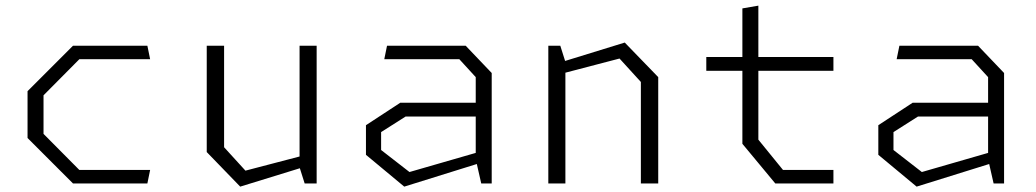

<svg xmlns="http://www.w3.org/2000/svg" viewBox="-20 -666 3760 697"><path d="M80 -165V-335L245 -500H515L525 -451H268L138 -320V-180L268 -49H525L515 0H245Z M793.5 -131.5 871 -46.5 1110 -109V-68L852 11.5L730.5 -114V-500H793.5ZM1129.5 0H1086L1067.5 -58.5V-500H1129.5Z M1707 -88V-386L1647.5 -451H1375L1385 -500H1670.5L1765 -401V0H1727ZM1308.5 -104V-211.5L1433 -293H1731.5V-243H1452.5L1363.5 -186.5V-121.5L1466.5 -41.5L1731.5 -118V-77L1447.5 11.5Z M2306.5 -368.5 2229 -453.5 1990 -391V-432L2248 -511.5L2369.5 -386V0H2306.5ZM1970.5 -500H2014L2032.5 -441.5V0H1970.5Z M2675 -144V-635.5L2733 -645.5V-159L2822.5 -49H3005.5V0H2794.5ZM2544 -459H3005.5V-409H2544Z M3567 -88V-386L3507.5 -451H3235L3245 -500H3530.5L3625 -401V0H3587ZM3168.5 -104V-211.5L3293 -293H3591.5V-243H3312.5L3223.5 -186.5V-121.5L3326.5 -41.5L3591.5 -118V-77L3307.5 11.5Z"/></svg>

Font: Monaspace Krypton Var ExLight
Style: Regular
Weight: 200
Designer: Riley Cran and the Lettermatic Team
Version: Version 1.200 (Monaspace Krypton Var)